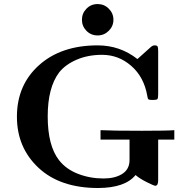

<svg xmlns="http://www.w3.org/2000/svg" viewBox="-20 -922 944 953"><path d="M64 -342.8Q64 -500 173.6 -598.4Q283.2 -696.8 464.8 -696.8Q575.7 -696.8 662.1 -628.9L728 -688Q737.8 -696.8 747.1 -696.8Q759.3 -696.8 762.2 -691.4Q765.1 -686 765.1 -668.9V-454.1Q765.1 -434.1 761 -429.9Q756.8 -425.8 737.8 -425.8Q720.7 -425.8 716.8 -429Q712.9 -432.1 710.9 -446.8Q694.8 -539.6 631.8 -594.7Q568.8 -649.9 486.8 -649.9Q417 -649.9 361.1 -626Q305.2 -602.1 273.9 -563Q216.8 -487.8 216.8 -344.2Q216.8 -199.2 272.9 -127Q308.1 -82 367.4 -59.1Q426.8 -36.1 494.1 -36.1Q548.3 -36.1 584 -57.1Q623 -80.1 623 -127.9V-229H479V-275.9Q533.2 -272.9 684.1 -272.9Q810.1 -272.9 845.2 -275.9V-229H765.1V-27.8Q765.1 0 751 0Q744.1 0 709 -17.6Q673.8 -35.2 652.8 -53.2Q601.1 10.7 466.8 11.2Q278.8 11.2 171.4 -88.9Q64 -189 64 -342.8ZM464.8 -901.9Q497.1 -901.9 520 -878.9Q543 -856 543 -824Q543 -792 519.8 -769Q496.6 -746.1 464.8 -746.1Q431.6 -746.1 409.2 -769Q386.7 -792 386.7 -824Q386.7 -856 409.2 -878.9Q431.6 -901.9 464.8 -901.9Z"/></svg>

Font: CMU Serif
Style: Bold
Weight: 700
Version: Version 0.7.0